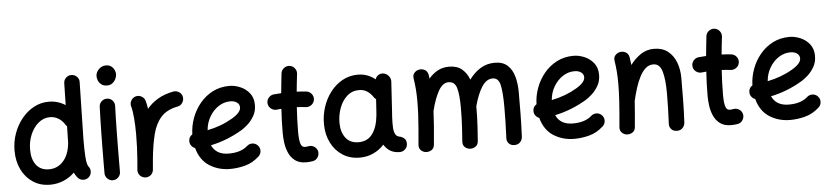

<svg xmlns="http://www.w3.org/2000/svg" viewBox="-46 -1042 5941 1372"><g transform="rotate(-5 2924.0 -356.0)"><path d="M308.6 -543.9Q372.6 -543.9 427.2 -509.3L430.7 -666Q431.2 -689 447.8 -704.8Q464.4 -720.7 487.3 -719.7Q510.3 -719.2 526.1 -702.9Q542 -686.5 541 -663.6L532.2 -249Q532.2 -174.3 534.7 -135.7Q537.1 -97.2 541.5 -81.1Q545.9 -64.9 551.8 -57.1Q566.4 -40 564 -16.6Q561.5 6.8 543.9 21Q526.9 35.6 503.4 33.2Q480 30.8 465.8 13.2Q452.1 -3.9 442.9 -23.4Q408.2 10.7 363 29.3Q317.9 47.9 267.6 47.9Q198.2 47.9 145.8 13.7Q93.3 -20.5 64 -80.1Q34.7 -139.6 34.7 -216.3Q34.7 -280.3 55.7 -339.1Q76.7 -397.9 114 -444.1Q151.4 -490.2 201.2 -517.1Q251 -543.9 308.6 -543.9ZM146 -214.4Q146 -143.6 178 -103Q210 -62.5 269 -62.5Q330.6 -62.5 371.8 -108.6Q413.1 -154.8 420.9 -237.3Q420.9 -239.3 421.4 -240.7Q421.4 -245.1 421.4 -250L423.8 -357.9Q415.5 -364.7 410.6 -374Q392.6 -401.9 365.7 -417.5Q338.9 -433.1 307.1 -433.1Q261.2 -433.1 224.6 -402.3Q188 -371.6 167 -321.8Q146 -272 146 -214.4Z M664.6 -694.8Q664.6 -722.2 686 -744.4Q707.5 -766.6 737.8 -766.6Q762.2 -766.6 777.1 -754.6Q792 -742.7 798.6 -726.8Q805.2 -710.9 805.2 -698.2Q805.2 -683.1 797.1 -665.5Q789.1 -647.9 773.7 -635.5Q758.3 -623 735.4 -623Q708.5 -623 692.9 -635.7Q677.2 -648.4 670.9 -665.3Q664.6 -682.1 664.6 -694.8ZM726.1 -529.3Q749 -528.8 764.4 -511.7Q779.8 -494.6 778.8 -471.7Q777.3 -438 776.1 -389.6Q774.9 -341.3 774.2 -286.6Q773.4 -231.9 772.9 -177.7Q772.5 -123.5 772.2 -77.1Q772 -30.8 772 0Q772 22.5 755.6 38.8Q739.3 55.2 716.3 55.2Q693.8 55.2 677.5 38.8Q661.1 22.5 661.1 0Q661.1 -30.8 661.4 -77.4Q661.6 -124 662.1 -178.5Q662.6 -232.9 663.6 -288.1Q664.6 -343.3 665.8 -392.3Q667 -441.4 668.5 -476.6Q669.4 -499.5 686.5 -514.9Q703.6 -530.3 726.1 -529.3Z M947.3 55.2Q939.9 54.7 933.1 51.8Q932.6 51.8 932.1 51.8Q931.6 51.3 931.2 51.3Q904.3 40 898.4 12.2Q898.4 11.7 898.4 11.2Q897.9 10.7 897.9 10.3Q896.5 2.4 897.5 -5.4Q897.5 -7.8 897.9 -9.8Q899.4 -25.9 900.6 -42Q901.9 -58.1 903.3 -74.7Q906.7 -117.2 908.7 -165Q910.6 -212.9 910.6 -259.8Q910.6 -321.8 905.8 -376.2Q900.9 -430.7 892.6 -458.5Q886.2 -480 897.5 -500.5Q908.7 -521 930.2 -527.3Q951.7 -533.7 972.2 -522.7Q992.7 -511.7 999 -490.2Q1006.3 -464.8 1011.2 -431.6Q1043.5 -470.7 1089.8 -498.3Q1136.2 -525.9 1201.2 -538.6Q1223.6 -542.5 1243.2 -529.8Q1262.7 -517.1 1266.6 -494.6Q1270.5 -472.2 1257.8 -452.6Q1245.1 -433.1 1222.7 -429.2Q1145 -414.1 1103.5 -367.9Q1062 -321.8 1043.2 -247.3Q1024.4 -172.9 1014.6 -72.3Q1011.7 -30.3 1007.8 5.4Q1007.3 12.7 1004.4 19.5Q1004.4 20 1004.4 20.5Q1003.9 21 1003.9 21.5Q992.7 48.3 964.8 54.2Q964.4 54.2 963.9 54.2Q963.4 54.7 962.9 54.7Q955.1 56.2 947.3 55.2Z M1767.1 -22.9Q1720.7 19.5 1666 33.7Q1611.3 47.9 1558.6 47.9Q1476.1 47.9 1410.9 6.6Q1345.7 -34.7 1321.8 -123Q1306.6 -128.4 1296.1 -141.6Q1285.6 -154.8 1284.7 -171.9Q1282.7 -204.6 1310.5 -222.2Q1312 -281.7 1333 -338.9Q1354 -396 1392.3 -442.4Q1430.7 -488.8 1484.1 -516.4Q1537.6 -543.9 1604 -543.9Q1642.6 -543.9 1681.9 -527.3Q1721.2 -510.7 1747.8 -477.3Q1774.4 -443.8 1774.4 -393.1Q1774.4 -348.1 1754.4 -313.7Q1734.4 -279.3 1708.3 -256.1Q1682.1 -232.9 1664.1 -222.2Q1555.2 -157.2 1436.5 -132.8Q1467.8 -62.5 1558.6 -62.5Q1645.5 -62.5 1692.9 -105Q1710 -120.6 1732.9 -119.4Q1755.9 -118.2 1771 -101.1Q1786.6 -84.5 1785.4 -61.3Q1784.2 -38.1 1767.1 -22.9ZM1601.1 -433.6Q1555.7 -433.6 1516.6 -408Q1477.5 -382.3 1451.9 -338.9Q1426.3 -295.4 1421.9 -242.2Q1471.2 -252 1516.8 -269Q1562.5 -286.1 1603 -310.1Q1667 -348.1 1667 -384.3Q1667 -407.2 1648.2 -420.4Q1629.4 -433.6 1601.1 -433.6Z M2197.8 -393.6Q2194.8 -371.1 2176.5 -356.9Q2158.2 -342.8 2135.7 -345.2Q2105.5 -349.1 2071.3 -350.6Q2068.4 -306.6 2066.7 -262.2Q2064.9 -217.8 2064.9 -173.3Q2064.9 -146 2067.4 -120.4Q2069.8 -94.7 2078.4 -78.6Q2086.9 -62.5 2105 -62.5Q2116.7 -62.5 2131.3 -65.4Q2153.8 -69.3 2172.9 -56.2Q2191.9 -43 2195.8 -21Q2199.7 1.5 2186.8 20.8Q2173.8 40 2151.4 43.9Q2139.2 45.9 2127.4 46.9Q2115.7 47.9 2105 47.9Q2054.2 47.9 2024.2 24.7Q1994.1 1.5 1979 -33.9Q1963.9 -69.3 1959.2 -106.9Q1954.6 -144.5 1954.6 -173.3Q1954.6 -217.8 1956.1 -261.5Q1957.5 -305.2 1960.4 -348.6Q1943.4 -347.2 1927.2 -345.2Q1904.8 -342.8 1886.5 -356.9Q1868.2 -371.1 1865.2 -393.6Q1862.8 -416.5 1877 -434.6Q1891.1 -452.6 1913.6 -455.6Q1940.9 -458.5 1968.8 -460Q1972.2 -495.1 1975.8 -530.3Q1979.5 -565.4 1983.4 -600.1Q1986.3 -623 2004.4 -637.2Q2022.5 -651.4 2044.9 -648.9Q2067.9 -646 2082 -627.9Q2096.2 -609.9 2093.8 -587.4Q2089.8 -555.7 2086.4 -524.2Q2083 -492.7 2080.1 -460.9Q2116.7 -459.5 2149.9 -455.6Q2172.4 -452.6 2186.5 -434.3Q2200.7 -416 2197.8 -393.6Z M2776.4 33.2Q2736.3 33.2 2708.5 16.4Q2680.7 -0.5 2663.6 -29.8Q2630.4 6.8 2585.9 27.3Q2541.5 47.9 2488.3 47.9Q2418.9 47.9 2366.5 14.2Q2314 -19.5 2284.4 -77.9Q2254.9 -136.2 2253.9 -209Q2252.9 -273.4 2272.2 -333.3Q2291.5 -393.1 2327.9 -440.7Q2364.3 -488.3 2414.6 -516.1Q2464.8 -543.9 2525.4 -543.9Q2561.5 -543.9 2592.3 -532.5Q2623 -521 2650.4 -499.5Q2655.3 -518.1 2671.4 -528.6Q2687.5 -539.1 2707.5 -536.6Q2730.5 -533.2 2745.8 -514.6Q2761.2 -496.1 2759.8 -474.1L2745.6 -245.6Q2745.1 -236.3 2744.1 -227.1Q2742.7 -206.5 2742.4 -182.6Q2742.2 -158.7 2743.2 -143.6Q2744.6 -117.7 2754.2 -98.1Q2763.7 -78.6 2793.5 -74.7Q2807.6 -69.8 2819.8 -58.1Q2832 -46.4 2832 -22Q2832.5 0.5 2815.9 16.8Q2799.3 33.2 2776.4 33.2ZM2489.3 -62.5Q2554.7 -62.5 2589.8 -111.3Q2625 -160.2 2632.8 -243.7Q2633.3 -247.6 2633.3 -251Q2633.3 -253.9 2633.8 -256.3Q2634.3 -258.8 2634.3 -261.2L2640.6 -357.9Q2629.9 -365.2 2623.5 -376Q2606 -402.3 2581.1 -418Q2556.2 -433.6 2524.4 -433.6Q2474.1 -433.6 2438 -401.1Q2401.9 -368.7 2383.1 -316.9Q2364.3 -265.1 2365.2 -207.5Q2366.7 -142.1 2398.7 -102.3Q2430.7 -62.5 2489.3 -62.5Z M2914.1 -9.3Q2925.8 -133.3 2930.2 -214.8Q2930.2 -217.3 2930.7 -220.2Q2933.1 -272.9 2933.1 -315.9Q2933.1 -362.8 2930.2 -401.9Q2927.2 -440.9 2920.9 -480.5Q2916.5 -505.9 2929.7 -521.2Q2942.9 -536.6 2961.4 -541Q2982.9 -546.4 3004.2 -535.9Q3025.4 -525.4 3030.3 -497.6Q3032.2 -484.4 3034.2 -471.2Q3062 -504.9 3097.9 -524.4Q3133.8 -543.9 3179.2 -543.9Q3237.3 -543.9 3271.7 -514.9Q3306.2 -485.8 3323.7 -438.5Q3357.9 -486.3 3403.8 -514.9Q3449.7 -543.5 3507.8 -543.5Q3565.9 -543.5 3599.4 -512.5Q3632.8 -481.4 3646.7 -430.4Q3660.6 -379.4 3660.6 -319.3Q3660.6 -241.7 3659.7 -161.6Q3658.7 -81.5 3654.8 0.5Q3653.8 21.5 3638.9 38.1Q3624 54.7 3597.7 54.7Q3570.8 54.7 3556.4 38.3Q3542 22 3543.5 0.5Q3546.4 -61.5 3547.6 -115.5Q3548.8 -169.4 3548.8 -220.7Q3548.8 -327.6 3536.9 -380.4Q3524.9 -433.1 3482.4 -433.1Q3438.5 -433.1 3406 -383.5Q3373.5 -334 3349.6 -245.6Q3349.6 -201.2 3348.6 -167.5Q3347.7 -133.8 3345.2 -95Q3342.8 -56.2 3338.4 3.9Q3336.4 30.3 3317.9 42.5Q3299.3 54.7 3278.8 53.2Q3257.8 52.2 3241.9 37.8Q3226.1 23.4 3228 -3.9Q3232.4 -62.5 3234.6 -100.6Q3236.8 -138.7 3237.8 -171.4Q3238.8 -204.1 3238.8 -246.1Q3238.8 -335.9 3225.3 -384.8Q3211.9 -433.6 3166.5 -433.6Q3124 -433.6 3093.8 -379.4Q3063.5 -325.2 3042 -238.3Q3040 -189.5 3035.4 -130.6Q3030.8 -71.8 3023.9 1.5Q3022 27.8 3002.9 39.6Q2983.9 51.3 2962.4 49.3Q2942.4 47.4 2927 32.7Q2911.6 18.1 2914.1 -9.3Z M4235.8 -22.9Q4189.5 19.5 4134.8 33.7Q4080.1 47.9 4027.3 47.9Q3944.8 47.9 3879.6 6.6Q3814.5 -34.7 3790.5 -123Q3775.4 -128.4 3764.9 -141.6Q3754.4 -154.8 3753.4 -171.9Q3751.5 -204.6 3779.3 -222.2Q3780.8 -281.7 3801.8 -338.9Q3822.8 -396 3861.1 -442.4Q3899.4 -488.8 3952.9 -516.4Q4006.3 -543.9 4072.8 -543.9Q4111.3 -543.9 4150.6 -527.3Q4189.9 -510.7 4216.6 -477.3Q4243.2 -443.8 4243.2 -393.1Q4243.2 -348.1 4223.1 -313.7Q4203.1 -279.3 4177 -256.1Q4150.9 -232.9 4132.8 -222.2Q4023.9 -157.2 3905.3 -132.8Q3936.5 -62.5 4027.3 -62.5Q4114.3 -62.5 4161.6 -105Q4178.7 -120.6 4201.7 -119.4Q4224.6 -118.2 4239.7 -101.1Q4255.4 -84.5 4254.2 -61.3Q4252.9 -38.1 4235.8 -22.9ZM4069.8 -433.6Q4024.4 -433.6 3985.4 -408Q3946.3 -382.3 3920.7 -338.9Q3895 -295.4 3890.6 -242.2Q3939.9 -252 3985.6 -269Q4031.2 -286.1 4071.8 -310.1Q4135.7 -348.1 4135.7 -384.3Q4135.7 -407.2 4116.9 -420.4Q4098.1 -433.6 4069.8 -433.6Z M4355.5 -9.3Q4365.2 -113.8 4369.9 -187Q4374.5 -260.3 4374.5 -315.9Q4374.5 -362.8 4371.6 -401.9Q4368.7 -440.9 4362.3 -480.5Q4357.9 -505.9 4371.1 -521.2Q4384.3 -536.6 4402.8 -541Q4424.3 -546.4 4445.6 -535.9Q4466.8 -525.4 4471.7 -497.6Q4476.1 -469.2 4479 -442.4Q4511.7 -486.3 4554 -514.9Q4596.2 -543.5 4648.9 -543.5Q4709 -543.5 4748.3 -513.2Q4787.6 -482.9 4807.1 -431.9Q4826.7 -380.9 4826.7 -319.3Q4826.7 -241.7 4825.7 -161.6Q4824.7 -81.5 4820.3 0.5Q4819.3 21 4804.4 37.8Q4789.6 54.7 4763.7 54.7Q4736.8 54.7 4722.4 38.3Q4708 22 4709 0.5Q4711.9 -61.5 4713.4 -115.5Q4714.8 -169.4 4714.8 -220.7Q4714.8 -318.4 4698.2 -375.7Q4681.6 -433.1 4635.3 -433.1Q4604 -433.1 4579.8 -411.9Q4555.7 -390.6 4537.4 -354.7Q4519 -318.8 4505.1 -275.1Q4491.2 -231.4 4481 -186L4480.5 -184.6Q4478 -144.5 4474.1 -98.6Q4470.2 -52.7 4465.3 1.5Q4463.4 27.8 4444.3 39.6Q4425.3 51.3 4403.8 49.3Q4383.8 47.4 4368.4 32.5Q4353 17.6 4355.5 -9.3Z M5245.6 -393.6Q5242.7 -371.1 5224.4 -356.9Q5206.1 -342.8 5183.6 -345.2Q5153.3 -349.1 5119.1 -350.6Q5116.2 -306.6 5114.5 -262.2Q5112.8 -217.8 5112.8 -173.3Q5112.8 -146 5115.2 -120.4Q5117.7 -94.7 5126.2 -78.6Q5134.8 -62.5 5152.8 -62.5Q5164.6 -62.5 5179.2 -65.4Q5201.7 -69.3 5220.7 -56.2Q5239.7 -43 5243.7 -21Q5247.6 1.5 5234.6 20.8Q5221.7 40 5199.2 43.9Q5187 45.9 5175.3 46.9Q5163.6 47.9 5152.8 47.9Q5102.1 47.9 5072 24.7Q5042 1.5 5026.9 -33.9Q5011.7 -69.3 5007.1 -106.9Q5002.4 -144.5 5002.4 -173.3Q5002.4 -217.8 5003.9 -261.5Q5005.4 -305.2 5008.3 -348.6Q4991.2 -347.2 4975.1 -345.2Q4952.6 -342.8 4934.3 -356.9Q4916 -371.1 4913.1 -393.6Q4910.6 -416.5 4924.8 -434.6Q4939 -452.6 4961.4 -455.6Q4988.8 -458.5 5016.6 -460Q5020 -495.1 5023.7 -530.3Q5027.3 -565.4 5031.2 -600.1Q5034.2 -623 5052.2 -637.2Q5070.3 -651.4 5092.8 -648.9Q5115.7 -646 5129.9 -627.9Q5144 -609.9 5141.6 -587.4Q5137.7 -555.7 5134.3 -524.2Q5130.9 -492.7 5127.9 -460.9Q5164.6 -459.5 5197.8 -455.6Q5220.2 -452.6 5234.4 -434.3Q5248.5 -416 5245.6 -393.6Z M5784.7 -22.9Q5738.3 19.5 5683.6 33.7Q5628.9 47.9 5576.2 47.9Q5493.7 47.9 5428.5 6.6Q5363.3 -34.7 5339.4 -123Q5324.2 -128.4 5313.7 -141.6Q5303.2 -154.8 5302.2 -171.9Q5300.3 -204.6 5328.1 -222.2Q5329.6 -281.7 5350.6 -338.9Q5371.6 -396 5409.9 -442.4Q5448.2 -488.8 5501.7 -516.4Q5555.2 -543.9 5621.6 -543.9Q5660.2 -543.9 5699.5 -527.3Q5738.8 -510.7 5765.4 -477.3Q5792 -443.8 5792 -393.1Q5792 -348.1 5772 -313.7Q5752 -279.3 5725.8 -256.1Q5699.7 -232.9 5681.6 -222.2Q5572.8 -157.2 5454.1 -132.8Q5485.4 -62.5 5576.2 -62.5Q5663.1 -62.5 5710.4 -105Q5727.5 -120.6 5750.5 -119.4Q5773.4 -118.2 5788.6 -101.1Q5804.2 -84.5 5803 -61.3Q5801.8 -38.1 5784.7 -22.9ZM5618.7 -433.6Q5573.2 -433.6 5534.2 -408Q5495.1 -382.3 5469.5 -338.9Q5443.8 -295.4 5439.5 -242.2Q5488.8 -252 5534.4 -269Q5580.1 -286.1 5620.6 -310.1Q5684.6 -348.1 5684.6 -384.3Q5684.6 -407.2 5665.8 -420.4Q5647 -433.6 5618.7 -433.6Z"/></g></svg>

Font: Mikhak-FD SemiBold
Style: Regular
Weight: 600
Designer: Amin Abedi
Version: Version 3.2